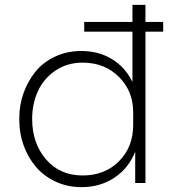

<svg xmlns="http://www.w3.org/2000/svg" viewBox="-20 -750 719 787"><path d="M314 17.1Q256.3 17.1 207.8 -5.6Q159.2 -28.3 127 -66.4Q94.7 -104.5 76.9 -153.8Q59.1 -203.1 59.1 -256.8V-267.1Q59.1 -319.3 76.4 -368.2Q93.8 -417 125 -455.8Q156.2 -494.6 205.3 -517.8Q254.4 -541 313 -541Q385.3 -541 439.9 -507.1Q494.6 -473.1 522.9 -414.1V-620.1H325.2V-660.2H522.9V-730H576.2V-660.2H648.9V-620.1H576.2V0H534.2V-127.9Q506.8 -60.1 448.7 -21.5Q390.6 17.1 314 17.1ZM318.8 -30.8Q409.7 -30.8 467.8 -89.1Q525.9 -147.5 525.9 -237.8V-290Q525.9 -376.5 467.5 -434.8Q409.2 -493.2 318.8 -493.2Q255.4 -493.2 207.3 -460.7Q159.2 -428.2 135.5 -376.5Q111.8 -324.7 111.8 -262.2Q111.8 -163.1 168.5 -96.9Q225.1 -30.8 318.8 -30.8Z"/></svg>

Font: Sora ExtraLight
Style: Regular
Weight: 200
Designer: Jonathan Barnbrook, Julián Moncada
Foundry: Barnbrook Fonts
Version: Version 2.000